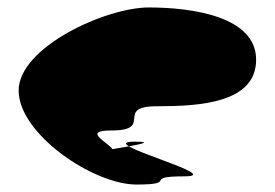

<svg xmlns="http://www.w3.org/2000/svg" viewBox="-20 -551 738 515"><path d="M30 -308C30 -192 230 -56 346 -56C462 -56 359 -78 475 -78C591 -78 225 -171 341 -171C457 -171 131 -135 247 -135C363 -135 163 -201 279 -201C395 -201 285 -266 401 -266C517 -266 667 -275 667 -391C667 -507 495 -531 379 -531C263 -531 30 -424 30 -308Z"/></svg>

Font: CiSf CamouflageKit II
Style: Regular
Weight: 400
Version: Version 1